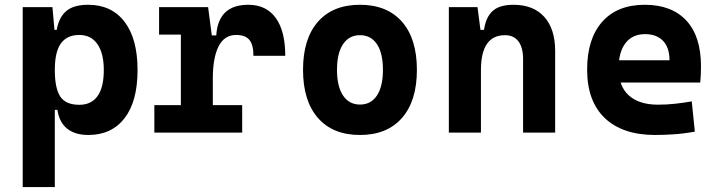

<svg xmlns="http://www.w3.org/2000/svg" viewBox="-20 -547 2970 792"><path d="M73.7 224.6V-517.6H196.3L206.1 -408.2V224.6ZM344.2 9.8Q290 9.8 257.3 -16.1Q224.6 -42 216.8 -93.8H170.9L206.1 -258.3Q206.1 -183.1 228.5 -148.9Q251 -114.7 307.1 -114.7Q356.9 -114.7 382.6 -150.9Q408.2 -187 408.2 -258.3Q408.2 -327.1 381.8 -365Q355.5 -402.8 307.1 -402.8Q256.8 -402.8 231.4 -368.2Q206.1 -333.5 206.1 -258.3L175.8 -423.8H213.9Q223.1 -476.1 253.7 -501.7Q284.2 -527.3 343.3 -527.3Q440.4 -527.3 493.9 -457Q547.4 -386.7 547.4 -258.3Q547.4 -128.9 493.9 -59.6Q440.4 9.8 344.2 9.8Z M857.9 -222.7 827.6 -400.9H872.1Q879.9 -527.3 1004.4 -527.3Q1078.1 -527.3 1117.4 -473.1Q1156.7 -418.9 1156.7 -316.9H1025.4Q1025.4 -362.6 1008.5 -382.7Q991.7 -402.8 954.1 -402.8Q905.6 -402.8 881.8 -356Q857.9 -309.1 857.9 -222.7ZM616.7 0V-113.3H979V0ZM726.1 0V-517.6H838.4L857.9 -369.1V0ZM636.2 -404.3V-517.6H831.5L841.3 -404.3Z M1464.8 9.8Q1353 9.8 1291.5 -60.5Q1230 -130.9 1230 -258.8Q1230 -387.2 1291.5 -457.3Q1353 -527.3 1464.8 -527.3Q1576.7 -527.3 1638.2 -457.3Q1699.7 -387.2 1699.7 -258.8Q1699.7 -130.9 1638.2 -60.5Q1576.7 9.8 1464.8 9.8ZM1465.1 -115.7Q1510.3 -115.7 1534.9 -153.1Q1559.6 -190.5 1559.6 -258.9Q1559.6 -327.6 1534.9 -364.7Q1510.3 -401.9 1464.8 -401.9Q1419.9 -401.9 1395 -364.7Q1370.1 -327.5 1370.1 -258.8Q1370.1 -190.4 1395 -153.1Q1419.9 -115.7 1465.1 -115.7Z M2137.7 0V-304.2Q2137.7 -351.1 2118.4 -376.5Q2099.1 -401.9 2063.3 -401.9Q1963.9 -401.9 1963.9 -258.3L1933.6 -423.8H1976.6Q1983.9 -476.1 2012.2 -501.7Q2040.5 -527.3 2098.1 -527.3Q2180.2 -527.3 2225.1 -477.5Q2270 -427.7 2270 -336.9V0ZM1831.5 0V-517.6H1949.7L1963.9 -408.2V0Z M2682.6 9.8Q2548.2 9.8 2475 -59.8Q2401.9 -129.4 2401.9 -259.8Q2401.9 -386.7 2464 -457Q2526.2 -527.3 2639.6 -527.3Q2750.5 -527.3 2811 -462.4Q2871.6 -397.4 2871.6 -273.4Q2871.6 -238.3 2868.5 -206.5H2488.8V-298.3H2741.7Q2741.7 -350.5 2715.1 -378.4Q2688.5 -406.2 2640.6 -406.2Q2588.9 -406.2 2560.3 -369.4Q2531.7 -332.5 2531.7 -264.6Q2531.7 -191.5 2574 -153.4Q2616.3 -115.2 2694.3 -115.2Q2729.6 -115.2 2763.7 -118.9Q2797.9 -122.6 2833.5 -128.9L2846.2 -3.9Q2796.6 4.9 2755.4 7.3Q2714.3 9.8 2682.6 9.8Z"/></svg>

Font: Cascadia Code PL
Style: Regular
Weight: 400
Monospace: yes
Designer: Aaron Bell
Foundry: Saja Typeworks
Version: Version 2102.003